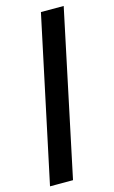

<svg xmlns="http://www.w3.org/2000/svg" viewBox="-114 -759 475 803"><g transform="rotate(-15 124.0 -357.0)"><path d="M-1.5 0 150.4 -713.9H249L98.1 0Z"/></g></svg>

Font: Open Sans Condensed SemiBold
Style: Italic
Weight: 600
Width: 3
Italic angle: -12°
Designer: Monotype Design Team
Foundry: Monotype Imaging Inc.
Version: Version 3.000; ttfautohint (v1.8.4)